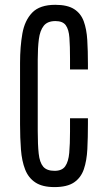

<svg xmlns="http://www.w3.org/2000/svg" viewBox="-20 -761 432 790"><path d="M204.1 8.8Q154.3 8.8 125.5 -10.3Q96.7 -29.3 83.3 -64Q69.8 -98.6 66.2 -145.8Q62.5 -192.9 62.5 -249.5V-502Q62.5 -568.4 72 -622.6Q81.5 -676.8 112.5 -709Q143.6 -741.2 207.5 -741.2Q257.3 -741.2 284.9 -723.6Q312.5 -706.1 324.5 -673.6Q336.4 -641.1 339.1 -596.4Q341.8 -551.8 341.8 -498V-475.1H268.1V-520Q268.1 -571.3 265.6 -605.5Q263.2 -639.6 250.7 -657Q238.3 -674.3 208 -674.3Q175.3 -674.3 159.9 -654.8Q144.5 -635.3 139.9 -599.9Q135.3 -564.5 135.3 -516.1V-222.2Q135.3 -165.5 139.2 -129.2Q143.1 -92.8 157.7 -75.4Q172.4 -58.1 204.6 -58.1Q235.4 -58.1 248.5 -77.1Q261.7 -96.2 264.9 -132.1Q268.1 -168 268.1 -219.2V-274.4H341.8V-252.4Q341.8 -195.3 339.4 -147.5Q336.9 -99.6 325 -64.7Q313 -29.8 284.7 -10.5Q256.3 8.8 204.1 8.8Z"/></svg>

Font: Antonio Thin
Style: Regular
Weight: 250
Designer: Vernon Adams
Foundry: Vernon Adams
Version: Version 1.002